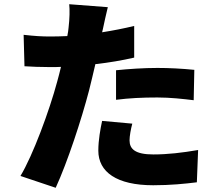

<svg xmlns="http://www.w3.org/2000/svg" viewBox="-20 -836 1040 910"><path d="M530 -363C593 -371 654 -374 726 -374C787 -374 849 -367 898 -361L901 -505C841 -511 781 -514 726 -514C661 -514 587 -509 530 -503ZM616 -713C566 -701 515 -691 464 -683L468 -700C473 -723 483 -771 491 -802L308 -816C311 -791 310 -747 305 -705C304 -693 302 -680 299 -665C273 -664 246 -663 220 -663C177 -663 146 -665 92 -671L96 -522C130 -520 168 -518 219 -518C235 -518 252 -518 269 -519C264 -496 257 -472 251 -449C214 -311 136 -100 77 -2L244 54C300 -68 366 -269 402 -407C412 -446 422 -490 432 -532C496 -539 560 -550 616 -563ZM464 -263C456 -226 446 -172 446 -122C446 -21 533 42 706 42C789 42 856 35 913 28L919 -125C843 -112 774 -104 707 -104C620 -104 594 -130 594 -171C594 -191 600 -224 607 -250Z"/></svg>

Font: Noto Sans CJK JP Black
Style: Regular
Weight: 900
Designer: Ryoko NISHIZUKA (kana & ideographs); Paul D. Hunt (Latin, Greek & Cyrillic); Wenlong ZHANG (bopomofo); Sandoll Communica
Foundry: Adobe Systems Incorporated
Version: Version 1.004;PS 1.004;hotconv 1.0.82;makeotf.lib2.5.63406